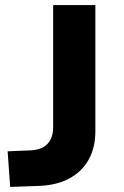

<svg xmlns="http://www.w3.org/2000/svg" viewBox="-20 -725 489 755"><path d="M20 10 10 -130 105 -134Q132 -136 150.5 -146.5Q169 -157 179 -177Q189 -197 189 -224V-705H355V-209Q355 -145 329 -98Q303 -51 254 -24Q205 3 135 6Z"/></svg>

Font: Nunito Sans 6pt ExtraBold
Style: Regular
Weight: 800
Version: Version 3.101;gftools[0.9.27]